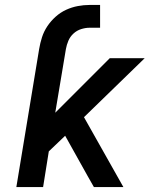

<svg xmlns="http://www.w3.org/2000/svg" viewBox="-20 -755 640 775"><path d="M46 0 138 -557Q142 -581 149.5 -604.5Q157 -628 171 -649Q185 -670 204.5 -687.5Q224 -705 247 -715.5Q270 -726 294 -730.5Q318 -735 341 -735H384V-643H341Q325 -643 307.5 -637.5Q290 -632 276.5 -619.5Q263 -607 256 -590.5Q249 -574 246 -557L203 -300L423 -520H564L319 -282L478 0H359L334 -44L243 -207L177 -144L154 0Z"/></svg>

Font: Iosevka SS04 SmBd Ex Obl
Style: Regular
Weight: 600
Width: 7
Italic angle: -9°
Monospace: yes
Designer: Belleve Invis
Foundry: Belleve Invis
Version: Version 19.0.0; ttfautohint (v1.8.4)